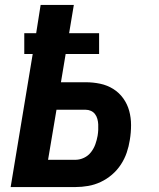

<svg xmlns="http://www.w3.org/2000/svg" viewBox="-20 -755 640 775"><path d="M23 0 112 -537H78V-621H126L144 -735H278L259 -621H380V-537H245L226 -423H326Q356 -423 384.5 -417Q413 -411 437 -396Q461 -381 477.5 -358Q494 -335 501.5 -307.5Q509 -280 509 -250Q509 -220 504 -190Q500 -164 491.5 -139Q483 -114 468 -91Q453 -68 432 -50Q411 -32 386.5 -20.5Q362 -9 336 -4.5Q310 0 285 0ZM285 -110Q302 -110 319 -118Q336 -126 347.5 -141Q359 -156 365 -173Q371 -190 374 -207Q376 -219 376.5 -230.5Q377 -242 376.5 -253Q376 -264 373 -275Q370 -286 363.5 -294.5Q357 -303 347 -307.5Q337 -312 326 -312H208L174 -110Z"/></svg>

Font: Iosevka SS04 XBd Ex
Style: Italic
Weight: 800
Width: 7
Italic angle: -9°
Monospace: yes
Designer: Belleve Invis
Foundry: Belleve Invis
Version: Version 19.0.0; ttfautohint (v1.8.4)